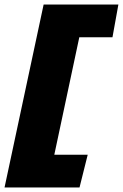

<svg xmlns="http://www.w3.org/2000/svg" viewBox="-73 -726 541 845"><path d="M-53 99 119 -706H448L422 -562H276L166 -45H313L277 99Z"/></svg>

Font: Kanit
Style: Bold Italic
Weight: 700
Italic angle: -12°
Designer: Katatrad Team
Foundry: CadsonDemak
Version: Version 2.000; ttfautohint (v1.8.3)